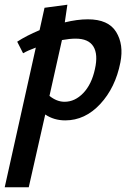

<svg xmlns="http://www.w3.org/2000/svg" viewBox="-53 -506 562 815"><path d="M320 -424Q407 -424 440 -370.5Q473 -317 458 -241Q437 -134 372.5 -64.5Q308 5 224 5Q176 5 139 -20L69 289H-33L99 -304Q66 -292 45 -280L20 -329Q58 -354 115 -378L136 -473L233 -486L222 -411Q275 -424 320 -424ZM350 -213Q364 -275 343.5 -308.5Q323 -342 268 -342Q243 -342 210 -336L157 -99Q188 -74 221 -74Q265 -74 300.5 -111Q336 -148 350 -213Z"/></svg>

Font: EauTest
Style: Bold Italic
Weight: 700
Italic angle: -12°
Designer: Christian Thalmann (Catharsis Fonts)
Version: Version 0.001;PS 000.001;hotconv 1.0.88;makeotf.lib2.5.64775